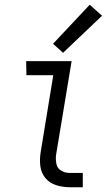

<svg xmlns="http://www.w3.org/2000/svg" viewBox="-20 -787 472 807"><path d="M274 0H328V-60H274Q254 -60 237.5 -69.5Q221 -79 217 -98.5Q213 -118 216 -138L281 -530H90L91 -471H204L151 -148Q146 -118 149.5 -89Q153 -60 171 -38.5Q189 -17 216.5 -8.5Q244 0 274 0ZM245 -565 409 -721 357 -767 203 -603Z"/></svg>

Font: Iosevka Sparkle Light Oblique
Style: Regular
Weight: 300
Italic angle: -9°
Designer: Belleve Invis
Foundry: Belleve Invis
Version: Version 4.5.0; ttfautohint (v1.8.3)